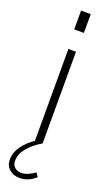

<svg xmlns="http://www.w3.org/2000/svg" viewBox="-176 -732 559 970"><g transform="rotate(20 103.0 -246.5)"><path d="M84 -493H125V0Q80 26 52 59.5Q24 93 24 129Q24 152 38.5 164.5Q53 177 74 177Q90 177 109.5 169Q129 161 146 148L160 169Q121 204 75 204Q42 204 19.5 185Q-3 166 -3 132Q-3 94 22.5 59Q48 24 86 0H84ZM78 -697H130V-596H78Z"/></g></svg>

Font: Hanken Grotesk ExtraLight
Style: Regular
Weight: 200
Designer: Alfredo Marco Pradil
Foundry: Hanken Design Co.
Version: Version 3.014